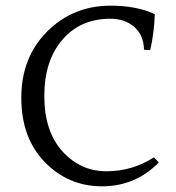

<svg xmlns="http://www.w3.org/2000/svg" viewBox="-20 -693 620 676"><path d="M539 -121Q457 -37 339 -37Q221 -37 138 -122Q55 -207 55 -349Q55 -491 146 -582Q237 -673 369 -673Q462 -673 525 -643Q523 -579 509 -517Q490 -517 487 -518Q486 -569 453 -598Q420 -627 368 -627Q263 -627 199.5 -553Q136 -479 136 -355Q136 -231 199.5 -160.5Q263 -90 354.5 -90Q446 -90 522 -139Z"/></svg>

Font: Halant
Style: Regular
Weight: 400
Designer: Hitesh Malaviya (Devanagari), Satya Rajpurohit (Latin)
Foundry: Indian Type Foundry
Version: Version 1.101;PS 1.0;hotconv 1.0.78;makeotf.lib2.5.61930; tt